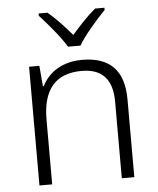

<svg xmlns="http://www.w3.org/2000/svg" viewBox="-54 -811 704 857"><g transform="rotate(-5 298.0 -382.5)"><path d="M269 -606H325C349 -649 408 -716 446 -755V-765H404C368 -735 329 -693 297 -656C266 -693 227 -735 191 -765H151V-755C187 -716 244 -649 269 -606ZM326 -542C236 -542 175 -499 146 -440H142L134 -532H88V0H145V-290C145 -425 203 -493 320 -493C409 -493 457 -446 457 -344V0H513V-348C513 -482 447 -542 326 -542Z"/></g></svg>

Font: Noto Sans Kannada Light
Style: Regular
Weight: 300
Designer: Jelle Bosma - Monotype Design Team
Foundry: Monotype Imaging Inc.
Version: Version 2.005